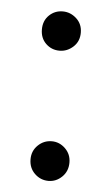

<svg xmlns="http://www.w3.org/2000/svg" viewBox="-42 -486 294 526"><g transform="rotate(5 105.5 -223.0)"><path d="M110 -348Q88 -348 72.5 -363Q57 -378 57 -402Q57 -426 72.5 -441Q88 -456 110 -456Q131 -456 147.5 -441Q164 -426 164 -402Q164 -378 147.5 -363Q131 -348 110 -348ZM111 10Q89 10 73 -5.5Q57 -21 57 -45Q57 -68 73 -83.5Q89 -99 111 -99Q132 -99 148 -83.5Q164 -68 164 -45Q164 -21 148 -5.5Q132 10 111 10Z"/></g></svg>

Font: Murecho Light
Style: Regular
Weight: 300
Designer: Neil Summerour
Foundry: Positype
Version: Version 1.010; ttfautohint (v1.8.3)